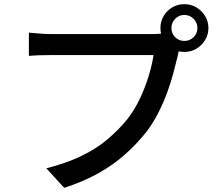

<svg xmlns="http://www.w3.org/2000/svg" viewBox="-20 -860 1040 924"><path d="M805 -725Q805 -699 823 -681Q841 -663 867 -663Q893 -663 911.5 -681Q930 -699 930 -725Q930 -751 911.5 -769.5Q893 -788 867 -788Q841 -788 823 -769.5Q805 -751 805 -725ZM752 -725Q752 -757 767.5 -783Q783 -809 809 -824.5Q835 -840 867 -840Q899 -840 925 -824.5Q951 -809 967 -783Q983 -757 983 -725Q983 -693 967 -667Q951 -641 925 -625.5Q899 -610 867 -610Q835 -610 809 -625.5Q783 -641 767.5 -667Q752 -693 752 -725ZM854 -652Q848 -640 843.5 -625Q839 -610 836 -594Q827 -556 814.5 -509Q802 -462 783.5 -412Q765 -362 740.5 -314.5Q716 -267 686 -227Q640 -169 582.5 -117.5Q525 -66 452 -25.5Q379 15 289 44L203 -50Q301 -75 373 -110Q445 -145 498.5 -190.5Q552 -236 594 -288Q628 -332 653.5 -386Q679 -440 695.5 -494.5Q712 -549 719 -595Q704 -595 667 -595Q630 -595 580 -595Q530 -595 475 -595Q420 -595 370 -595Q320 -595 281.5 -595Q243 -595 227 -595Q195 -595 167 -594Q139 -593 119 -591V-703Q134 -702 152.5 -700Q171 -698 191 -697Q211 -696 227 -696Q241 -696 271.5 -696Q302 -696 343 -696Q384 -696 429.5 -696Q475 -696 520.5 -696Q566 -696 605.5 -696Q645 -696 673.5 -696Q702 -696 712 -696Q725 -696 742.5 -697Q760 -698 776 -702Z"/></svg>

Font: Noto Sans SC Medium
Style: Regular
Weight: 500
Designer: Ryoko NISHIZUKA  (kana, bopomofo & ideographs); Paul D. Hunt (Latin, Greek & Cyrillic); Sandoll Communications , Soo-you
Foundry: Adobe
Version: Version 2.004-H2;hotconv 1.0.118;makeotfexe 2.5.65603